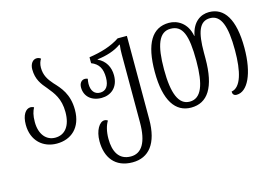

<svg xmlns="http://www.w3.org/2000/svg" viewBox="-101 -759 1758 1222"><g transform="rotate(-15 777.5 -148.0)"><path d="M201 11C295 11 367 -49 367 -167C367 -272 318 -323 278 -366C248 -400 227 -432 227 -482C227 -504 234 -526 243 -537C236 -543 229 -547 216 -547C189 -547 171 -520 171 -486C171 -419 201 -382 233 -345C268 -302 305 -258 305 -169C305 -78 265 -28 201 -28C142 -28 100 -76 100 -158C100 -202 108 -228 120 -250C111 -254 105 -256 98 -256C65 -256 40 -219 40 -156C40 -50 111 11 201 11Z M636 251C743 251 808 173 808 14V-536H747C692 -499 623 -478 543 -466V-427C592 -408 611 -372 611 -315C611 -258 588 -231 551 -231C514 -231 493 -258 493 -304C493 -314 495 -326 497 -337C491 -339 484 -341 479 -341C457 -341 441 -323 441 -294C441 -236 484 -196 551 -196C611 -196 664 -234 664 -315C664 -369 639 -415 589 -438V-440C650 -447 706 -465 746 -494H750C747 -473 746 -452 746 -431V17C746 149 706 212 635 212C555 212 525 149 525 67C525 17 536 -21 552 -47C546 -51 539 -54 530 -54C498 -54 466 -4 466 67C466 173 520 251 636 251Z M1086 11C1194 11 1254 -76 1254 -268V-306C1254 -440 1277 -508 1348 -508C1420 -508 1449 -429 1449 -269C1449 -130 1423 -31 1360 -21C1360 -4 1368 7 1387 7C1458 7 1511 -98 1511 -269C1511 -459 1451 -547 1351 -547C1297 -547 1241 -514 1224 -425H1222C1206 -513 1142 -547 1087 -547C976 -547 920 -454 920 -268C920 -77 984 11 1086 11ZM1087 -28C1014 -28 981 -110 981 -268C981 -427 1011 -508 1087 -508C1166 -508 1194 -441 1194 -268C1194 -111 1163 -28 1087 -28Z"/></g></svg>

Font: Noto Serif Georgian ExtraCondensed Light
Style: Regular
Weight: 300
Width: 2
Designer: Monotype Design Team, Akaki Razmadze
Foundry: Google LLC
Version: Version 2.003